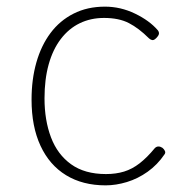

<svg xmlns="http://www.w3.org/2000/svg" viewBox="-20 -539 562 578"><path d="M298 19Q229 19 179 -11.5Q129 -42 102 -100Q75 -158 75 -239Q75 -300 89.5 -351Q104 -402 132 -439.5Q160 -477 201.5 -498Q243 -519 296 -519Q343 -519 386.5 -498Q430 -477 455 -448Q459 -443 458.5 -437.5Q458 -432 450 -424Q443 -417 437.5 -418.5Q432 -420 428 -424Q398 -454 368 -469.5Q338 -485 293 -485Q253 -485 220 -469Q187 -453 163 -421.5Q139 -390 126.5 -345Q114 -300 114 -243Q114 -177 133.5 -125.5Q153 -74 194 -44.5Q235 -15 299 -15Q329 -15 353.5 -22.5Q378 -30 400.5 -47.5Q423 -65 446 -93Q451 -98 457 -98Q463 -98 469 -94Q474 -90 476.5 -84.5Q479 -79 475 -74Q454 -43 424.5 -22Q395 -1 362 9Q329 19 298 19Z"/></svg>

Font: Playwrite US Modern Thin
Style: Regular
Weight: 250
Designer: Veronika Burian, José Scaglione
Foundry: TypeTogether
Version: Version 1.003